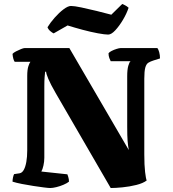

<svg xmlns="http://www.w3.org/2000/svg" viewBox="-20 -946 871 966"><path d="M233 0Q224 0 200.5 -3Q177 -6 147.5 -10.5Q118 -15 90 -20.5Q62 -26 43 -32Q43 -42 45.5 -53.5Q48 -65 51 -70L78 -74Q91 -76 99.5 -91Q108 -106 112.5 -131.5Q117 -157 117 -189V-564Q117 -596 123 -613.5Q129 -631 133 -635H54Q50 -640 47 -651Q44 -662 43 -675Q48 -681 60.5 -687.5Q73 -694 85.5 -699Q98 -704 103 -704H329L628 -191Q624 -212 622 -236.5Q620 -261 620 -311V-563Q620 -596 625.5 -615Q631 -634 637 -638H537Q534 -643 530 -654Q526 -665 526 -678Q530 -684 542 -690Q554 -696 567 -700Q580 -704 586 -704H772Q777 -698 781 -683.5Q785 -669 785 -652L753 -642Q737 -637 726.5 -630.5Q716 -624 711 -606Q706 -588 706 -550V-170Q706 -114 710 -80.5Q714 -47 718 -38Q700 -24 666 -15.5Q632 -7 596.5 -3.5Q561 0 537 0L260 -478Q234 -523 223 -549.5Q212 -576 212 -585H207Q206 -576 204.5 -558.5Q203 -541 203 -510V-152Q203 -133 198.5 -113Q194 -93 188 -83L319 -69Q320 -66 323.5 -55.5Q327 -45 327 -32Q317 -24 299.5 -16.5Q282 -9 263.5 -4.5Q245 0 233 0ZM524 -772Q508 -772 472.5 -778.5Q437 -785 396 -796Q355 -807 320 -818L250 -778Q243 -781 233 -789.5Q223 -798 219 -809Q233 -832 255 -857Q277 -882 299.5 -899Q322 -916 337 -916Q354 -916 389.5 -908.5Q425 -901 466 -891Q507 -881 540 -872L595 -926Q601 -923 609 -919.5Q617 -916 627 -907Q617 -877 598.5 -846Q580 -815 560 -793.5Q540 -772 524 -772Z"/></svg>

Font: Texturina 12pt Black
Style: Regular
Weight: 900
Designer: Guillermo Torres Carreño
Foundry: Omnibus-Type
Version: Version 1.002